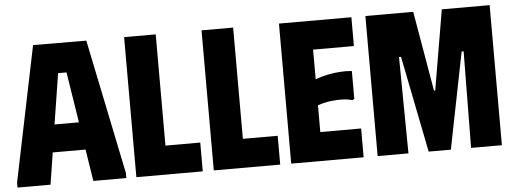

<svg xmlns="http://www.w3.org/2000/svg" viewBox="-47 -828 2567 956"><g transform="rotate(-5 1236.0 -350.0)"><path d="M5 0V-25L144 -700L410 -699L549 -25V0H384L359 -159H195L170 0ZM216 -297H338L298 -550H256Z M599 -700H757V-144H931V0H599Z M986 -700H1144V-144H1318V0H986Z M1735 -700V-556H1531V-408Q1561 -419 1593 -425.5Q1625 -432 1656 -434Q1687 -436 1714 -433V-294L1704 -288Q1683 -295 1655.5 -296Q1628 -297 1596 -293Q1564 -289 1531 -278V-144H1735V0H1373V-700Z M1805 0V-700H2044L2113 -300H2119L2187 -700H2426V0H2272L2277 -482H2267L2171 0H2060L1964 -482H1954L1959 0Z"/></g></svg>

Font: Phudu Light
Style: Bold
Weight: 700
Version: Version 1.005;gftools[0.9.23]